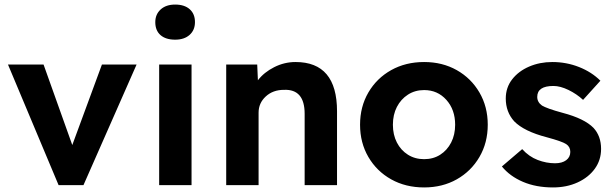

<svg xmlns="http://www.w3.org/2000/svg" viewBox="-20 -812 2686 842"><path d="M237 0 15 -529H171L297 -176L427 -529H579L346 0Z M748 -638Q707 -638 684 -658Q661 -678 661 -715Q661 -749 684.5 -770.5Q708 -792 748 -792Q789 -792 812 -771.5Q835 -751 835 -715Q835 -680 811.5 -659Q788 -638 748 -638ZM678 0V-529H820V0Z M972 0V-529H1108L1111 -460Q1138 -495 1182.5 -517.5Q1227 -540 1276 -540Q1458 -540 1458 -324V0H1316V-313Q1316 -422 1225 -418Q1177 -418 1145.5 -389Q1114 -360 1114 -318V0Z M1840 10Q1759 10 1695.5 -25.5Q1632 -61 1595.5 -123.5Q1559 -186 1559 -265Q1559 -344 1595.5 -406.5Q1632 -469 1695.5 -504.5Q1759 -540 1840 -540Q1920 -540 1983 -504.5Q2046 -469 2082.5 -406.5Q2119 -344 2119 -265Q2119 -186 2082.5 -123.5Q2046 -61 1983 -25.5Q1920 10 1840 10ZM1840 -114Q1880 -114 1910.5 -133.5Q1941 -153 1958.5 -187Q1976 -221 1976 -265Q1976 -331 1937.5 -374Q1899 -417 1840 -417Q1800 -417 1769 -397Q1738 -377 1720.5 -343Q1703 -309 1703 -265Q1703 -221 1720.5 -187Q1738 -153 1769 -133.5Q1800 -114 1840 -114Z M2405 10Q2331 10 2273.5 -14.5Q2216 -39 2181 -82L2270 -158Q2300 -125 2338 -110.5Q2376 -96 2414 -96Q2445 -96 2463 -109.5Q2481 -123 2481 -146Q2481 -168 2463 -180Q2445 -192 2378 -210Q2278 -236 2235 -280Q2198 -321 2198 -380Q2198 -428 2226 -464Q2254 -500 2300.5 -520Q2347 -540 2402 -540Q2464 -540 2519.5 -518Q2575 -496 2613 -458L2537 -374Q2509 -400 2473 -417.5Q2437 -435 2407 -435Q2336 -435 2336 -387Q2336 -364 2357 -349Q2367 -343 2389 -335Q2411 -327 2448 -317Q2543 -292 2583 -251Q2616 -215 2616 -159Q2616 -110 2588.5 -72Q2561 -34 2513 -12Q2465 10 2405 10Z"/></svg>

Font: Lexend Deca SemiBold
Style: Regular
Weight: 600
Designer: Bonnie Shaver-Troup, Thomas Jockin
Foundry: Lexend
Version: Version 1.008; ttfautohint (v1.8.4.7-5d5b)